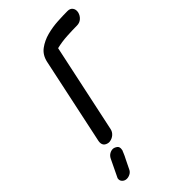

<svg xmlns="http://www.w3.org/2000/svg" viewBox="-224 -625 870 870"><g transform="rotate(-45 211.5 -190.0)"><path d="M152 -38Q149 -23 137 -12.5Q125 -2 108 0H103Q87 -2 79.5 -11.5Q72 -21 75 -38L164 -457Q172 -493 198.5 -512.5Q225 -532 259 -541Q293 -550 329 -552Q365 -554 392 -554Q409 -554 417 -543Q425 -532 422 -516Q418 -499 405.5 -488Q393 -477 376 -477Q349 -477 312.5 -475Q276 -473 243 -465ZM19 138Q19 139 18 140Q17 141 17 142Q14 156 23 165Q32 174 45 174Q56 174 67 168Q78 162 83 150Q96 122 104 107Q112 92 115 84L120 72Q122 69 122 66Q126 48 115 40.5Q104 33 95 33Q84 33 73.5 39.5Q63 46 57 59Z"/></g></svg>

Font: VDS Compensated
Style: Light Italic
Weight: 300
Italic angle: -12°
Designer: artmaker
Foundry: artmaker
Version: Version 1.000 2012 initial release